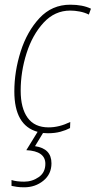

<svg xmlns="http://www.w3.org/2000/svg" viewBox="-20 -557 407 817"><path d="M83 240Q130 240 164.5 212Q199 184 199 138Q199 75 129 65L163 9Q173 10 184 10Q214 10 237.5 3.5Q261 -3 278 -12L279 -38Q232 -15 187 -15Q127 -15 97.5 -56Q68 -97 68 -171Q68 -252 93 -330.5Q118 -409 165.5 -460.5Q213 -512 279 -512Q298 -512 319 -508Q340 -504 358 -495L367 -520Q332 -537 279 -537Q201 -537 148 -480Q95 -423 68 -338Q41 -253 41 -168Q41 -23 140 4L92 82Q173 86 173 140Q173 177 145 196.5Q117 216 83 216Q50 216 29 209V234Q39 236 51.5 238Q64 240 83 240Z"/></svg>

Font: Noto Sans Display SemiCondensed Thin
Style: Italic
Weight: 250
Width: 4
Designer: Monotype Design team
Foundry: Monotype Imaging Inc.
Version: 1.000